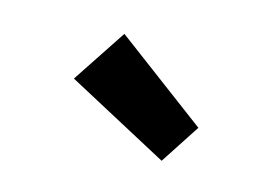

<svg xmlns="http://www.w3.org/2000/svg" viewBox="-47 -895 595 413"><g transform="rotate(15 250.0 -688.5)"><path d="M335 -567 107 -689 187 -810 393 -656Z"/></g></svg>

Font: Lexend Mega Black
Style: Regular
Weight: 900
Version: Version 1.007